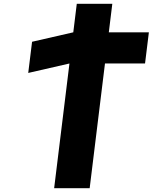

<svg xmlns="http://www.w3.org/2000/svg" viewBox="-20 -996 808 1016"><path d="M129.4 -610 347.5 -660 266.5 0H454.5L535.5 -660H747.5L767.8 -825H555.8L574.3 -976H386.3L367.8 -825L149.7 -775Z"/></svg>

Font: Hussar
Style: BdSuprExtOblOne
Weight: 700
Foundry: Cannot Into Space Fonts
Version: Version 2.00